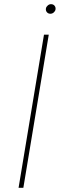

<svg xmlns="http://www.w3.org/2000/svg" viewBox="-20 -892 290 912"><path d="M211.6 -727.3 90.9 0H68.2L188.9 -727.3ZM219.5 -826.7Q208.8 -826.7 202.6 -834.2Q196.4 -841.6 198.2 -852.3Q199.6 -859.7 206.7 -865.9Q213.8 -872.2 222.3 -872.2Q233 -872.2 239.2 -864.7Q245.4 -857.2 243.6 -846.6Q242.2 -838.8 235.1 -832.7Q228 -826.7 219.5 -826.7Z"/></svg>

Font: Inter Thin  BETA
Style: Italic
Weight: 100
Italic angle: -9.39999°
Designer: Rasmus Andersson
Foundry: rsms
Version: Version 3.011;git-f93a4a705